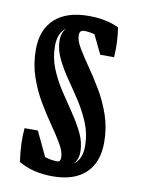

<svg xmlns="http://www.w3.org/2000/svg" viewBox="-72 -540 513 701"><g transform="rotate(10 184.0 -189.0)"><path d="M171.4 110.4Q97.7 110.4 45.4 79.6Q35.2 12.7 40.5 -44.9H89.8L132.8 45.9Q155.8 53.7 179.2 53.7Q190.9 53.7 190.9 37.1Q190.9 16.1 174.8 -11.5Q158.7 -39.1 135 -73Q111.3 -106.9 87.4 -147.2Q63.5 -187.5 47.4 -234.4Q31.2 -281.2 31.2 -334.5Q31.2 -409.2 75.2 -449.2Q119.1 -489.3 201.2 -489.3Q265.1 -489.3 312.5 -466.8Q321.3 -416.5 317.4 -356.9H266.1L232.4 -426.8Q211.9 -432.6 193.4 -432.6Q176.3 -432.6 176.3 -414.1Q176.3 -394 192.4 -366.9Q208.5 -339.8 232.2 -305.9Q255.9 -272 279.8 -231.7Q303.7 -191.4 319.8 -144.3Q335.9 -97.2 335.9 -43.5Q335.9 30.3 293.5 70.3Q251 110.4 171.4 110.4ZM256.3 4.9Q256.3 34.7 238.8 51.3Q269.5 31.7 269.5 -18.6Q269.5 -63 253.4 -102.5Q237.3 -142.1 213.9 -178.2Q190.4 -214.4 166.7 -248.5Q143.1 -282.7 127 -316.2Q110.8 -349.6 110.8 -383.8Q110.8 -412.6 127.4 -429.2Q97.7 -409.7 97.7 -359.9Q97.7 -315.9 113.8 -276.6Q129.9 -237.3 153.6 -201.2Q177.2 -165 200.7 -130.9Q224.1 -96.7 240.2 -63Q256.3 -29.3 256.3 4.9Z"/></g></svg>

Font: Markazi Text
Style: Bold
Weight: 700
Designer: Borna Izadpanah (Arabic designer), Fiona Ross (Arabic design director) and Florian Runge (Latin designer)
Foundry: Borna Izadpanah and Florian Runge
Version: Version 1.001; ttfautohint (v1.8.3)